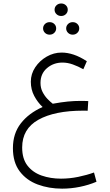

<svg xmlns="http://www.w3.org/2000/svg" viewBox="-20 -768 644 1125"><path d="M299.8 -710.9Q299.8 -726.6 311 -737.1Q322.3 -747.6 338.4 -747.6Q355 -747.6 366 -737.1Q377 -726.6 377 -710.9Q377 -695.8 366 -685.1Q355 -674.3 338.4 -674.3Q322.3 -674.3 311 -685.1Q299.8 -695.8 299.8 -710.9ZM367.7 -601.6Q367.7 -616.7 378.7 -627.4Q389.6 -638.2 406.2 -638.2Q422.4 -638.2 433.3 -627.7Q444.3 -617.2 444.3 -601.6Q444.3 -586.4 433.3 -575.7Q422.4 -564.9 406.2 -564.9Q389.6 -564.9 378.7 -575.7Q367.7 -586.4 367.7 -601.6ZM232.4 -601.6Q232.4 -616.7 243.4 -627.4Q254.4 -638.2 271 -638.2Q287.1 -638.2 298.1 -627.7Q309.1 -617.2 309.1 -601.6Q309.1 -586.4 298.1 -575.7Q287.1 -564.9 271 -564.9Q254.4 -564.9 243.4 -575.7Q232.4 -586.4 232.4 -601.6ZM497.1 -175.8 493.7 -119.1Q484.4 -119.6 478.5 -119.6Q472.7 -119.6 467.3 -119.6Q300.3 -119.6 205.1 -66.4Q109.9 -13.2 109.9 96.2Q109.9 162.6 141.1 202.6Q172.4 242.7 224.1 260.7Q275.9 278.8 337.4 278.8Q388.2 278.8 438.7 268.3Q489.3 257.8 530.8 242.7L545.4 296.9Q499.5 316.4 447.5 326.9Q395.5 337.4 343.8 337.4Q266.6 337.4 200.9 313Q135.3 288.6 95.5 236.1Q55.7 183.6 55.7 100.1Q55.7 14.6 101.8 -44.9Q147.9 -104.5 229.5 -141.1Q200.7 -168 180.7 -205.6Q160.6 -243.2 160.6 -289.1Q160.6 -335 186.5 -373.8Q212.4 -412.6 253.7 -436.3Q294.9 -460 341.3 -460Q375 -460 411.9 -447.8Q448.7 -435.5 488.8 -409.2L468.3 -362.3Q437.5 -379.4 406.7 -390.4Q376 -401.4 346.2 -401.4Q293.5 -401.4 255.4 -368.9Q217.3 -336.4 217.3 -282.2Q217.3 -252.9 229.2 -229.5Q241.2 -206.1 257.8 -188.7Q274.4 -171.4 289.1 -160.2Q339.8 -169.4 377.4 -173.1Q415 -176.8 454.6 -176.8Q466.3 -176.8 474.9 -176.5Q483.4 -176.3 497.1 -175.8Z"/></svg>

Font: Vazirmatn RD UI FD ExtraLight
Style: Regular
Weight: 200
Designer: Saber Rastikerdar
Foundry: Saber Rastikerdar
Version: Version 33.003